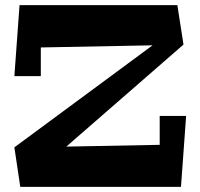

<svg xmlns="http://www.w3.org/2000/svg" viewBox="-20 -733 779 749"><path d="M695.8 -559.1 238.8 -161.1 603 -168V-280.8H706.1L686 -3.9H59.1L36.1 -158.2L575.2 -556.2L139.2 -547.9V-436H36.1L56.2 -712.9H671.9Z"/></svg>

Font: Peralta
Style: Regular
Weight: 400
Designer: Astigmatic (AOETI)
Foundry: Astigmatic (AOETI)
Version: Version 1.000